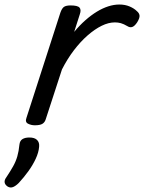

<svg xmlns="http://www.w3.org/2000/svg" viewBox="-98 -539 637 849"><path d="M56 15Q40 15 26 8Q12 1 19 -18L169 -483Q176 -503 185.5 -509Q195 -515 214 -515Q245 -515 253.5 -505.5Q262 -496 255 -476L230 -398Q254 -427 279.5 -449.5Q305 -472 330.5 -487.5Q356 -503 381 -511Q406 -519 430 -519Q455 -519 475 -510.5Q495 -502 507 -490Q518 -481 519 -470Q520 -459 509 -441Q498 -424 487.5 -420Q477 -416 466 -423Q449 -433 436.5 -436.5Q424 -440 410 -440Q382 -440 351.5 -425Q321 -410 289.5 -382.5Q258 -355 229 -317Q200 -279 176 -232L104 -11Q100 2 89.5 8.5Q79 15 56 15ZM-64 286Q-76 278 -77.5 267.5Q-79 257 -70 245Q-52 218 -40 196.5Q-28 175 -21.5 152.5Q-15 130 -12 100Q-10 83 1.5 76Q13 69 32 69Q55 69 66 80Q77 91 75 110Q73 135 60 163Q47 191 27.5 218Q8 245 -15 270Q-28 283 -40 288Q-52 293 -64 286Z"/></svg>

Font: Playwrite NO
Style: Regular
Weight: 400
Designer: Veronika Burian, José Scaglione
Foundry: TypeTogether
Version: Version 1.002